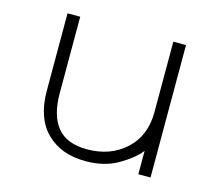

<svg xmlns="http://www.w3.org/2000/svg" viewBox="-81 -629 835 731"><g transform="rotate(15 336.5 -263.0)"><path d="M312 0Q214 0 157 -57Q100 -114 100 -221V-526H150V-225Q150 -137 187.5 -91Q225 -45 305 -45Q397 -45 457 -100Q517 -155 517 -248V-526H567V-4H519V-96Q492 -62 438.5 -31Q385 0 312 0Z"/></g></svg>

Font: Hilab Light
Style: Regular
Weight: 300
Designer: Cristianderson Lima
Foundry: Cristianderson
Version: Version 1.0